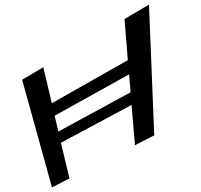

<svg xmlns="http://www.w3.org/2000/svg" viewBox="-164 -889 1122 1072"><g transform="rotate(-20 397.0 -353.0)"><path d="M604 -44 826 -740 670 -711 609 -489 128 -408 152 -613 17 -588 -32 34 77 20 100 -183 543 -247 484 -29ZM108 -247 119 -337 589 -412 562 -315Z"/></g></svg>

Font: Gamestation Warped
Style: Italic
Weight: 400
Designer: Jonas Hecksher
Foundry: Jonas Hecksher, Playtypeª, e-types AS
Version: Version 1.003